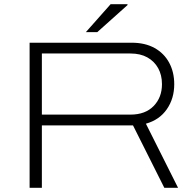

<svg xmlns="http://www.w3.org/2000/svg" viewBox="-20 -888 922 908"><path d="M120 0V-686H603Q666 -686 711 -661Q756 -636 780 -591.5Q804 -547 804 -490Q804 -422 769 -371.5Q734 -321 670 -303L822 0H757L609 -295H178V0ZM178 -346H597Q667 -346 706.5 -386.5Q746 -427 746 -490Q746 -533 728 -565.5Q710 -598 677 -616.5Q644 -635 597 -635H178ZM386 -736 503 -868H583V-864L440 -736Z"/></svg>

Font: Archivo Expanded Thin
Style: Regular
Weight: 250
Width: 7
Designer: Hector Gatti
Foundry: Omnibus-Type
Version: Version 2.001